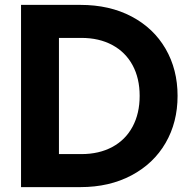

<svg xmlns="http://www.w3.org/2000/svg" viewBox="-20 -765 779 785"><path d="M66 -745H309Q428 -745 518 -697.5Q608 -650 657 -565.5Q706 -481 706 -373Q706 -265 657 -180.5Q608 -96 517.5 -48Q427 0 309 0H66ZM313 -135Q385 -135 439 -164Q493 -193 522 -247Q551 -301 551 -373Q551 -445 522 -498.5Q493 -552 439 -581Q385 -610 313 -610H221V-135Z"/></svg>

Font: Eudoxus Sans ExtraBold
Style: Regular
Weight: 800
Designer: Stijn de Vries
Foundry: tokotype
Version: Version 2.005